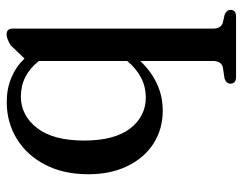

<svg xmlns="http://www.w3.org/2000/svg" viewBox="-97 -407 738 584"><g transform="rotate(-90 272.0 -115.0)"><path d="M330.5 234Q309.5 234 309.5 217Q309.5 204.5 325 199L358.5 194Q378.5 189.5 378.5 163.5V-57.5Q347.5 -24.5 309.5 -6.8Q271.5 11 227.5 11Q171 11 127.2 -17.2Q83.5 -45.5 58.8 -96.5Q34 -147.5 34 -215Q34 -291 63.2 -347Q92.5 -403 142.2 -433.2Q192 -463.5 254 -463.5Q294 -463.5 327.5 -449.5Q361 -435.5 386 -409.5L426 -451.5Q447 -464 459.5 -464Q477 -464 477 -445V164Q477 189 496 194L518.5 199Q534 205 534 217Q534 234 513.5 234ZM136.5 -228Q136.5 -136 173.2 -88.2Q210 -40.5 268 -40.5Q331 -40.5 378.5 -97V-365.5Q335.5 -420.5 270.5 -420.5Q213 -420.5 174.8 -371.5Q136.5 -322.5 136.5 -228Z"/></g></svg>

Font: Fraunces 72pt Soft
Style: Regular
Weight: 400
Version: Version 1.000;[b76b70a41]